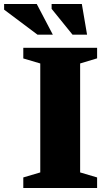

<svg xmlns="http://www.w3.org/2000/svg" viewBox="-70 -936 549 956"><path d="M413.5 -52.5V0H46V-52.5L130.5 -77.5V-620L46 -645V-698H413.5V-645.5L329 -620V-77.5ZM193 -763.5H116.5L-49.5 -888V-916H113ZM363.5 -763.5H291L187 -892V-916H337.5Z"/></svg>

Font: Newsreader 9pt
Style: Bold
Weight: 700
Designer: Hugues Gentile
Foundry: Production Type
Version: Version 1.003